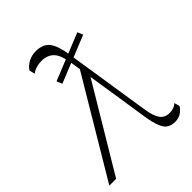

<svg xmlns="http://www.w3.org/2000/svg" viewBox="-277 -895 1018 1018"><g transform="rotate(-45 232.0 -386.0)"><path d="M152 -558 139 -589 401 -695 414 -664ZM434 8Q389 8 369.5 -21Q350 -50 339 -115L263 -607Q253 -670 228 -696Q203 -722 159 -722Q136 -722 116.5 -715.5Q97 -709 86 -699L78 -731Q92 -753 118 -766.5Q144 -780 174 -780Q228 -780 253 -747Q278 -714 289 -637L365 -146Q373 -97 391 -71.5Q409 -46 446 -46Q462 -46 476.5 -51.5Q491 -57 499 -66L508 -36Q498 -18 478.5 -5Q459 8 434 8ZM-54 0 284 -567 302 -510 -3 0Z"/></g></svg>

Font: Savate ExtraLight
Style: Italic
Weight: 200
Italic angle: -11°
Designer: Max Esnée
Foundry: Plomb Type
Version: Version 2.000